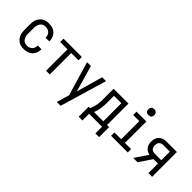

<svg xmlns="http://www.w3.org/2000/svg" viewBox="76 -1683 2848 2848"><g transform="rotate(45 1500.0 -259.0)"><path d="M247 8Q221 8 194 2.5Q167 -3 144 -16.5Q121 -30 103.5 -50.5Q86 -71 75 -95.5Q64 -120 60 -146.5Q56 -173 56 -200V-320Q56 -347 60 -373.5Q64 -400 75 -424.5Q86 -449 103.5 -469.5Q121 -490 144 -503.5Q167 -517 194 -522.5Q221 -528 247 -528Q272 -528 297 -523.5Q322 -519 344.5 -508Q367 -497 385 -479.5Q403 -462 415 -440Q427 -418 432.5 -393.5Q438 -369 438 -344V-342H360V-343Q360 -366 353 -388Q346 -410 330 -426.5Q314 -443 292 -450.5Q270 -458 247 -458Q230 -458 213.5 -454Q197 -450 183 -440Q169 -430 159.5 -416Q150 -402 144 -386.5Q138 -371 136 -354Q134 -337 134 -320V-200Q134 -183 136 -166Q138 -149 144 -133.5Q150 -118 159.5 -104Q169 -90 183 -80Q197 -70 213.5 -66Q230 -62 247 -62Q270 -62 292 -69.5Q314 -77 330 -93.5Q346 -110 353 -132Q360 -154 360 -177V-178H438V-176Q438 -151 432.5 -126.5Q427 -102 415 -80Q403 -58 385 -40.5Q367 -23 344.5 -12Q322 -1 297 3.5Q272 8 247 8Z M711 0V-450H558V-520H942V-450H789V0Z M1151 215Q1160 185 1169 154.5Q1178 124 1187 94L1210 15L1051 -520H1132L1251 -105L1368 -520H1449L1232 215Z M1536 140V-70H1564Q1578 -100 1587.5 -131Q1597 -162 1602 -194.5Q1607 -227 1608 -259.5Q1609 -292 1609 -325V-520H1920V-70H1964V140H1886V0H1614V140ZM1648 -70H1842V-450H1687V-325Q1687 -293 1686 -260Q1685 -227 1680.5 -195Q1676 -163 1668 -131.5Q1660 -100 1648 -70Z M2075 0V-70H2218V-450H2089V-520H2296V-70H2425V0ZM2250 -608Q2237 -608 2225 -611.5Q2213 -615 2204 -624Q2195 -633 2191.5 -645Q2188 -657 2188 -670Q2188 -683 2191.5 -695Q2195 -707 2204 -716Q2213 -725 2225 -729Q2237 -733 2250 -733Q2263 -733 2275 -729Q2287 -725 2296 -716Q2305 -707 2309 -695Q2313 -683 2313 -670Q2313 -657 2309 -645Q2305 -633 2296 -624Q2287 -615 2275 -611.5Q2263 -608 2250 -608Z M2540 0 2677 -203Q2650 -208 2626 -222Q2602 -236 2585.5 -257.5Q2569 -279 2562.5 -306Q2556 -333 2556 -360Q2556 -382 2560 -403.5Q2564 -425 2574 -444Q2584 -463 2600 -478.5Q2616 -494 2635.5 -503.5Q2655 -513 2676.5 -516.5Q2698 -520 2719 -520H2936V0H2858V-200H2765L2631 0ZM2719 -270H2858V-450H2719Q2702 -450 2684.5 -444.5Q2667 -439 2655 -425.5Q2643 -412 2638.5 -395Q2634 -378 2634 -360Q2634 -342 2638.5 -325Q2643 -308 2655 -295Q2667 -282 2684.5 -276Q2702 -270 2719 -270Z"/></g></svg>

Font: Iosevka www.saffi
Style: Regular
Weight: 400
Monospace: yes
Designer: Belleve Invis
Foundry: Belleve Invis
Version: Version 22.0.2; ttfautohint (v1.8.3)